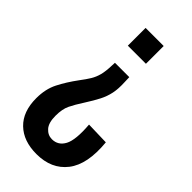

<svg xmlns="http://www.w3.org/2000/svg" viewBox="-228 -564 833 833"><g transform="rotate(45 188.0 -148.0)"><path d="M233 -308 234 -278Q236 -239 230 -210.5Q224 -182 210.5 -155.5Q197 -129 174 -93Q150 -56 137.5 -30Q125 -4 125 37Q125 80 143 100Q161 120 186 120Q224 120 243 84.5Q262 49 255 -39L361 -36Q373 88 324.5 150.5Q276 213 184 213Q104 213 58 168.5Q12 124 12 42Q12 -14 33.5 -56.5Q55 -99 89 -145Q108 -170 119.5 -189Q131 -208 137 -231Q143 -254 144 -289L145 -308ZM243 -509V-400H132V-509Z"/></g></svg>

Font: Special Gothic Condensed Medium
Style: Regular
Weight: 500
Width: 3
Designer: Alistair McCready
Foundry: Monolith
Version: Version 1.000; ttfautohint (v1.8.4.7-5d5b)